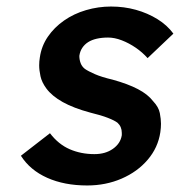

<svg xmlns="http://www.w3.org/2000/svg" viewBox="-20 -558 551 588"><path d="M247 10Q177 10 124.5 -13.5Q72 -37 44 -81L133 -150Q159 -116 193.5 -101Q228 -86 269 -86Q286 -86 300 -90Q314 -94 325.5 -102Q337 -110 344 -120.5Q351 -131 353 -144Q353 -148 353 -151Q353 -170 340 -182Q331 -189 310.5 -197Q290 -205 257 -213Q205 -227 172 -245.5Q139 -264 122 -287Q108 -306 104 -324.5Q100 -343 100 -358Q100 -370 102 -382Q107 -417 126.5 -445.5Q146 -474 176 -495Q206 -516 243.5 -527Q281 -538 320 -538Q360 -538 396 -528Q432 -518 462 -499.5Q492 -481 511 -455L432 -380Q416 -398 395.5 -412Q375 -426 353 -434.5Q331 -443 311 -443Q292 -443 276.5 -439.5Q261 -436 250 -429Q239 -422 232 -411.5Q225 -401 223 -387Q223 -375 227 -364.5Q231 -354 240 -347Q250 -340 270.5 -331Q291 -322 325 -314Q372 -301 402.5 -285Q433 -269 449 -248Q466 -230 469.5 -211.5Q473 -193 473 -179Q473 -167 471 -153Q464 -106 432.5 -69Q401 -32 352.5 -11Q304 10 247 10Z"/></svg>

Font: Lexend Med
Style: Italic
Weight: 500
Italic angle: -8.13011°
Designer: Bonnie Shaver-Troup, Thomas Jockin
Foundry: Lexend
Version: Version 1.007